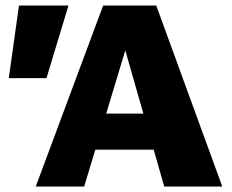

<svg xmlns="http://www.w3.org/2000/svg" viewBox="-20 -678 843 698"><path d="M577 0 418 -556H454L286 0H110L355 -658H548L788 0ZM224 -134 275 -265H580L645 -134ZM149 -394H12L49 -658H229Z"/></svg>

Font: Ysabeau Office Black
Style: Regular
Weight: 900
Designer: Christian Thalmann (Catharsis Fonts)
Version: Version 2.001;gftools[0.9.30]; featfreeze: tnum,lnum,ss02